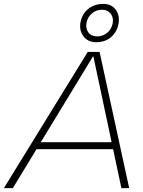

<svg xmlns="http://www.w3.org/2000/svg" viewBox="-63 -967 737 987"><path d="M-43 0 388 -700H449L601 0H561L417 -677H415L3 0ZM103 -200 110 -236H535L528 -200ZM432 -750Q389 -750 366 -780.5Q343 -811 351 -854Q357 -883 373 -903.5Q389 -924 413.5 -935.5Q438 -947 467 -947Q510 -947 532 -917Q554 -887 546 -844Q541 -816 525 -794.5Q509 -773 485.5 -761.5Q462 -750 432 -750ZM436 -780Q465 -780 487.5 -798Q510 -816 516 -846Q522 -875 506.5 -896Q491 -917 462 -917Q432 -917 410 -898.5Q388 -880 382 -851Q376 -821 391 -800.5Q406 -780 436 -780Z"/></svg>

Font: REM Medium Thin
Style: Italic
Weight: 250
Italic angle: -11°
Version: Version 1.005;gftools[0.9.28]